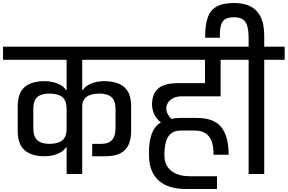

<svg xmlns="http://www.w3.org/2000/svg" viewBox="-56 -1149 1900 1268"><path d="M553 -199Q567 -199 582 -199Q597 -199 612 -199Q648 -199 667.5 -211.5Q687 -224 695.5 -242Q704 -260 705.5 -279Q707 -298 707 -311Q707 -341 707 -371Q707 -401 707 -430Q707 -483 680.5 -507Q654 -531 600 -531Q570 -531 544.5 -523.5Q519 -516 503.5 -498Q488 -480 487 -450V0H384V-176Q383 -176 382.5 -176Q382 -176 380 -176Q365 -154 341 -141Q317 -128 290.5 -122.5Q264 -117 239 -117Q152 -117 106.5 -157Q61 -197 61 -284Q61 -325 61 -365.5Q61 -406 61 -446Q61 -535 106.5 -574Q152 -613 239 -613Q264 -613 290.5 -607.5Q317 -602 341 -589.5Q365 -577 380 -554H384V-754H-36V-841H909V-754H487V-554H491Q506 -577 529.5 -589.5Q553 -602 579.5 -607.5Q606 -613 631 -613Q719 -613 764.5 -574Q810 -535 810 -446V-283Q810 -232 794 -195Q778 -158 740.5 -137.5Q703 -117 638 -117H553ZM164 -301Q164 -248 190 -223.5Q216 -199 270 -199Q327 -199 355.5 -222Q384 -245 384 -301V-427Q384 -485 355.5 -508Q327 -531 270 -531Q216 -531 190 -507.5Q164 -484 164 -430Z M1298 -513Q1288 -513 1271 -513Q1254 -513 1234 -513Q1214 -513 1194.5 -513Q1175 -513 1160 -513Q1145 -513 1137 -513Q1109 -511 1090 -502Q1071 -493 1060 -480Q1049 -467 1045 -453Q1041 -439 1042 -426Q1045 -407 1054 -391Q1063 -375 1077 -363Q1088 -367 1102 -368.5Q1116 -370 1132 -370H1245Q1358 -370 1406 -308.5Q1454 -247 1454 -127H1354Q1354 -139 1353 -158.5Q1352 -178 1347 -200Q1342 -222 1328.5 -242Q1315 -262 1291 -274.5Q1267 -287 1229 -287H1139Q1105 -287 1083.5 -274Q1062 -261 1050.5 -238.5Q1039 -216 1034.5 -189Q1030 -162 1030 -132V-120Q1030 -78 1050 -48Q1070 -18 1107.5 -1.5Q1145 15 1200 15H1285H1377V99H1169Q1117 99 1073 86.5Q1029 74 996.5 47Q964 20 946 -22.5Q928 -65 928 -126V-145Q928 -216 946.5 -266Q965 -316 1007 -341Q978 -361 963 -393Q948 -425 948 -462Q949 -512 968 -540.5Q987 -569 1015 -581.5Q1043 -594 1072.5 -597Q1102 -600 1123 -600H1298V-754H837V-841H1536V-754H1401V-513Z M1586 0V-754H1458V-841H1586V-893Q1586 -942 1578 -973.5Q1570 -1005 1549 -1020Q1528 -1035 1490 -1035Q1457 -1035 1435.5 -1025Q1414 -1015 1404.5 -986Q1395 -957 1396 -900H1299Q1298 -980 1315 -1030.5Q1332 -1081 1373.5 -1105Q1415 -1129 1489 -1129Q1536 -1129 1570.5 -1118Q1605 -1107 1628 -1086.5Q1651 -1066 1664.5 -1039Q1678 -1012 1683.5 -980Q1689 -948 1689 -914V-841H1824V-754H1689V0Z"/></svg>

Font: Matangi SemiBold
Style: Regular
Weight: 600
Designer: Prashant Pant
Foundry: The Graphic Ant
Version: Version 3.002